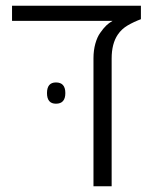

<svg xmlns="http://www.w3.org/2000/svg" viewBox="-20 -650 532 670"><path d="M306.2 0V-446.3Q306.2 -474.1 312.7 -497.6Q319.3 -521 329.6 -535.2Q340.8 -551.3 350.3 -560.5Q359.9 -569.8 372.6 -577.1H22V-629.9H471.7V-583Q446.8 -573.7 425.5 -561.3Q404.3 -548.8 391.1 -529.3Q369.6 -497.6 369.6 -445.8V0ZM175.3 -288.1Q144 -288.1 144 -325.2Q144 -362.3 175.3 -362.3Q208 -362.3 208 -325.2Q208 -288.1 175.3 -288.1Z"/></svg>

Font: Open Sans Light
Style: Regular
Weight: 300
Designer: Monotype Design Team
Foundry: Monotype Imaging Inc.
Version: Version 3.000; ttfautohint (v1.8.4)